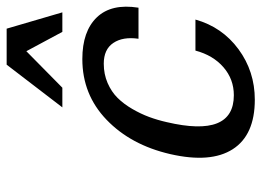

<svg xmlns="http://www.w3.org/2000/svg" viewBox="-126 -658 797 586"><g transform="rotate(-90 273.0 -364.5)"><path d="M543 -340.8H448.2Q455.1 -388.2 435.5 -417.5Q416 -446.8 372.1 -446.8Q340.3 -446.8 313.2 -435.1Q286.1 -423.3 267.6 -404.5Q249 -385.7 233.9 -359.6Q218.8 -333.5 209.5 -308.3Q200.2 -283.2 193.8 -254.9Q145.5 -49.8 275.9 -49.8Q324.7 -49.8 361.3 -81.5Q397.9 -113.3 412.1 -167H506.8Q483.9 -85.4 416.3 -35.6Q348.6 14.2 262.2 14.2Q154.3 14.2 111.1 -53.2Q67.9 -120.6 96.2 -244.1Q124 -364.3 200.9 -438.2Q277.8 -512.2 386.2 -512.2Q471.2 -512.2 513.7 -467.8Q556.2 -423.3 543 -340.8ZM528.8 -573.2H469.2L410.2 -683.1L298.8 -573.2H238.8L369.1 -743.2H479Z"/></g></svg>

Font: Perun
Style: Italic
Weight: 400
Italic angle: -12°
Foundry: Stefan Peev, Context Ltd
Version: Version 001.000